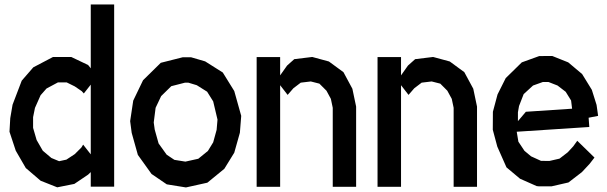

<svg xmlns="http://www.w3.org/2000/svg" viewBox="-20 -821 2689 850"><path d="M381.8 -801.3H485.4V5.4H381.8V-59.1L370.1 -47.9L309.1 -6.8L233.4 8.3L159.7 -21L94.2 -77.1L49.8 -153.8L22 -237.8L25.4 -297.9L35.6 -357.4L76.2 -463.9L127.4 -522.9L214.8 -568.8H295.4L370.1 -533.2L381.8 -518.6ZM348.1 -180.7 381.8 -137.7V-446.3L351.1 -407.2L341.8 -417.5L311 -438.5L275.4 -456.1H236.3L186 -429.2L159.7 -399.4L134.8 -343.3L126.5 -302.2V-254.9L142.1 -201.2L169.4 -153.8L207.5 -121.6L241.7 -107.4L273.9 -114.3L311 -138.7L340.3 -168Z M1017.1 -418 1047.9 -308.1 1042 -233.4 1017.1 -145 973.1 -73.7 897.9 -12.2 803.2 8.8 718.3 -4.9 650.9 -50.8 590.3 -135.3 563 -232.9 556.2 -284.7 569.8 -375.5 613.3 -465.8 691.9 -543 788.6 -567.4H826.2L888.2 -549.3L966.3 -500ZM939 -246.1 942.9 -291.5 923.8 -372.1 897 -415 851.1 -443.8 813.5 -455.1H799.3L738.3 -439.5L693.4 -395.5L668.9 -343.8L660.6 -278.8L665 -247.1L682.1 -186L717.8 -136.2L752 -113.3L800.8 -105.5L857.9 -118.2L900.4 -152.8L923.8 -190.9Z M1540 -428.2 1556.6 -349.1V5.9H1453.1V-343.8L1444.8 -383.3L1425.3 -419.4L1394 -450.7L1356 -460.4L1311.5 -455.1L1278.8 -430.2L1253.4 -400.9L1220.2 -443.8V5.9H1116.2V-568.4H1220.2V-487.3L1251 -530.8L1282.7 -559.1L1362.3 -568.8L1436 -548.8L1500.5 -501.5Z M2075.2 -428.2 2091.8 -349.1V5.9H1988.3V-343.8L1980 -383.3L1960.4 -419.4L1929.2 -450.7L1891.1 -460.4L1846.7 -455.1L1814 -430.2L1788.6 -400.9L1755.4 -443.8V5.9H1651.4V-568.4H1755.4V-487.3L1786.1 -530.8L1817.9 -559.1L1897.5 -568.8L1971.2 -548.8L2035.6 -501.5Z M2517.6 -172.9 2535.6 -197.8 2611.8 -123.5 2590.3 -95.7 2556.2 -59.1 2496.6 -13.2 2421.9 3.9H2365.7L2356 2.9L2282.2 -29.8L2222.2 -80.1L2181.6 -171.9L2161.6 -246.6L2162.1 -326.2L2182.6 -402.8L2218.8 -475.1L2290 -544.9L2367.2 -572.8L2424.8 -573.2L2495.6 -544.9L2557.1 -493.2L2600.1 -423.3L2621.1 -356.4L2627.9 -308.1L2585.9 -299.8L2588.9 -258.8L2267.6 -237.8L2274.9 -193.8L2301.8 -153.3L2331.1 -128.9L2375 -108.9L2412.1 -108.4L2457 -118.7L2493.7 -147ZM2298.3 -404.3 2277.8 -351.6 2272.9 -323.7V-284.7L2308.1 -326.2L2512.7 -339.8L2508.3 -376L2484.4 -414.6L2448.2 -442.4L2408.2 -458H2383.3L2339.8 -442.4Z"/></svg>

Font: Gap Sans
Style: Bold
Weight: 400
Designer: Alexandre Liziard and Etienne Ozeray
Foundry: Interstices.io
Version: Version 1.610